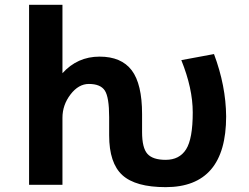

<svg xmlns="http://www.w3.org/2000/svg" viewBox="-20 -771 1040 803"><path d="M574.2 -218.8Q574.2 -152.3 596.7 -127.4Q619.1 -102.5 672.9 -102.5Q730.5 -102.5 758.3 -146.5Q786.1 -190.4 786.1 -300.8Q786.1 -401.4 738.3 -519.5L875 -544.9Q924.8 -412.1 925.8 -284.2Q925.8 11.7 672.9 11.7Q546.9 11.7 491.7 -38.6Q436.5 -88.9 436.5 -205.1V-281.2Q436.5 -364.3 418.5 -392.1Q400.4 -419.9 351.6 -419.9Q308.6 -419.9 274.9 -376Q241.2 -332 241.2 -278.3V2H101.6V-751H241.2V-464.8Q303.7 -534.2 396.5 -534.2Q487.3 -534.2 530.8 -477.1Q574.2 -419.9 574.2 -293.9Z"/></svg>

Font: Gen Shin Gothic Monospace Bold
Style: Bold
Weight: 700
Designer: [Source Han Sans]
Ryoko NISHIZUKA  (kana & ideographs); Paul D. Hunt (Latin, Greek & Cyrillic); Wenlong ZHANG  (bopomofo
Version: Version 1.002.20150607